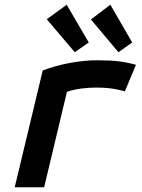

<svg xmlns="http://www.w3.org/2000/svg" viewBox="-20 -789 600 809"><path d="M42 0 160 -492Q215 -513 275.5 -524Q336 -535 391 -535Q446 -535 481.5 -530.5Q517 -526 553 -516L506 -404Q489 -409 471.5 -412.5Q454 -416 433 -418Q412 -420 386 -420Q355 -420 323 -416Q291 -412 262 -402L166 0ZM295 -569 177 -708 261 -769 354 -610ZM479 -569 363 -707 445 -769 537 -610Z"/></svg>

Font: Ubuntu Sans Mono SemiBold
Style: Italic
Weight: 600
Italic angle: -13.5°
Monospace: yes
Designer: Dalton Maag Ltd
Foundry: Dalton Maag Ltd
Version: Version 1.006